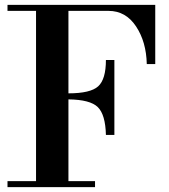

<svg xmlns="http://www.w3.org/2000/svg" viewBox="-20 -774 698 794"><path d="M11 -729V-754H622V-509H587Q585 -601 542.5 -665Q500 -729 429 -729H263V-388Q354 -388 386 -417Q418 -446 418 -526H453V-216H418Q416 -300 384.5 -331Q353 -362 263 -363V-25H373V0H11V-25H129V-729Z"/></svg>

Font: Libre Bodoni
Style: Regular
Weight: 400
Designer: Pablo Impallari, Rodrigo Fuenzalida
Foundry: Pablo Impallari, Rodrigo Fuenzalida
Version: Version 1.001